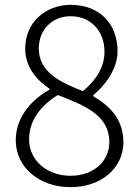

<svg xmlns="http://www.w3.org/2000/svg" viewBox="-20 -759 575 792"><path d="M271 13C401 13 489 -69 489 -172C489 -272 427 -325 365 -362V-367C406 -400 465 -469 465 -548C465 -658 393 -739 272 -739C166 -739 84 -665 84 -559C84 -482 132 -428 184 -393V-389C117 -352 45 -281 45 -181C45 -70 140 13 271 13ZM322 -383C231 -419 140 -460 140 -559C140 -636 195 -692 271 -692C360 -692 411 -625 411 -546C411 -486 380 -431 322 -383ZM271 -34C172 -34 100 -99 100 -184C100 -263 150 -326 219 -367C329 -324 431 -284 431 -173C431 -95 368 -34 271 -34Z"/></svg>

Font: Source Han Sans SC Light
Style: Regular
Weight: 300
Designer: Ryoko NISHIZUKA (kana & ideographs); Paul D. Hunt (Latin, Greek & Cyrillic); Wenlong ZHANG (bopomofo); Sandoll Communica
Foundry: Adobe Systems Incorporated
Version: Version 1.004;PS 1.004;hotconv 1.0.82;makeotf.lib2.5.63406